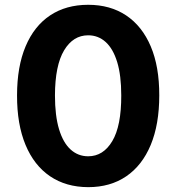

<svg xmlns="http://www.w3.org/2000/svg" viewBox="-20 -757 728 793"><path d="M344.1 16Q252.5 15.6 186.6 -29.1Q120.7 -73.9 85.4 -158.7Q50.1 -243.6 50.4 -362.9Q50.4 -481.9 85.8 -565.7Q121.1 -649.5 187 -693.4Q252.8 -737.2 344.1 -737.2Q435.4 -737.2 501.2 -693.2Q567.1 -649.1 602.6 -565.5Q638.1 -481.9 637.8 -362.9Q637.8 -243.3 602.5 -158.4Q567.1 -73.5 501.4 -28.8Q435.7 16 344.1 16ZM344.1 -111.5Q406.6 -111.5 443.9 -174.4Q481.2 -237.2 480.8 -362.9Q480.8 -445.7 464 -500.7Q447.1 -555.8 416.4 -583.5Q385.7 -611.2 344.1 -611.2Q282 -611.2 244.7 -549Q207.4 -486.9 207 -362.9Q207 -279.1 223.9 -223.2Q240.8 -167.3 271.7 -139.4Q302.6 -111.5 344.1 -111.5Z"/></svg>

Font: InterMG
Style: Bold
Weight: 700
Designer: Rasmus Andersson
Foundry: rsms
Version: Version 3.019;December 26, 2023;FontCreator 15.0.0.2955 64-b